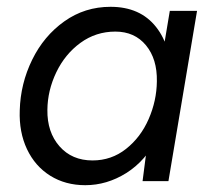

<svg xmlns="http://www.w3.org/2000/svg" viewBox="-20 -532 627 564"><path d="M410.8 -93 478.8 -500H558.8L474.8 0H398.8ZM38 -207.8Q40.2 -286.5 74.5 -356.5Q108.8 -426.5 168.9 -469.2Q229 -512 304.7 -512Q391.7 -512 438.4 -452.8Q485.2 -393.7 481.5 -295.5Q479.3 -198.3 443.5 -128.8Q407.7 -59.2 350.8 -23.6Q293.8 12 230.5 12Q172.2 12 127.6 -15.8Q83 -43.7 59.3 -93.8Q35.7 -143.8 38 -207.8ZM440.8 -293Q442 -358.7 408.8 -398.9Q375.5 -439.2 318.8 -439.2Q261.7 -439.2 216.3 -406.1Q171 -373 145.4 -319.7Q119.8 -266.3 119.2 -209.5Q118.2 -143.8 154.8 -102.2Q191.3 -60.7 251.8 -60.7Q307.3 -60.7 350.2 -94.6Q393.2 -128.5 416.7 -182.3Q440.2 -236.2 440.8 -293Z"/></svg>

Font: Oak Sans Light Italic
Style: Regular
Weight: 400
Italic angle: -9.5°
Foundry: Erik Kennedy, Walven
Version: Version 1.000;Glyphs 3.1.2 (3151)